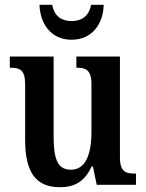

<svg xmlns="http://www.w3.org/2000/svg" viewBox="-20 -772 610 802"><path d="M279 -606C368 -606 412 -677 413 -752H361C351 -704 321 -684 279 -684C237 -684 207 -704 198 -752H145C147 -677 190 -606 279 -606ZM230 10C290 10 333 -12 363 -77H368L384 0H548V-47H542C507 -47 481 -54 481 -113V-536H299V-489H303C337 -489 362 -481 362 -420V-221C362 -126 337 -63 276 -63C219 -63 204 -111 204 -202V-536H21V-489H25C65 -489 85 -478 85 -420V-187C85 -51 131 10 230 10Z"/></svg>

Font: Noto Serif Georgian Condensed SemiBold
Style: Regular
Weight: 600
Width: 3
Designer: Monotype Design Team, Akaki Razmadze
Foundry: Google LLC
Version: Version 2.003